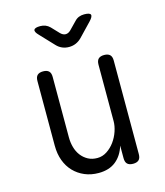

<svg xmlns="http://www.w3.org/2000/svg" viewBox="-117 -874 834 972"><g transform="rotate(-15 300.0 -387.5)"><path d="M420 -224V-520Q420 -541 430 -550.5Q440 -560 460 -560Q480 -560 490 -550.5Q500 -541 500 -520V-30Q500 -9 490 0.5Q480 10 460 10Q440 10 430 0.5Q420 -9 420 -30V-96Q405 -46 370 -18Q335 10 280 10Q240 10 207 -4Q174 -18 150 -43Q126 -68 113 -103Q100 -138 100 -181V-520Q100 -541 110 -550.5Q120 -560 140 -560Q160 -560 170 -550.5Q180 -541 180 -520V-203Q180 -176 187 -151Q194 -126 208.5 -107Q223 -88 244 -76.5Q265 -65 293 -65Q320 -65 343.5 -80.5Q367 -96 384 -119.5Q401 -143 410.5 -171Q420 -199 420 -224ZM185 -785Q200 -785 212.5 -780Q225 -775 235 -765L273 -725Q286 -712 300 -712Q314 -712 327 -725L365 -764Q375 -775 387.5 -780Q400 -785 415 -785Q445 -785 449 -774.5Q453 -764 433 -743L366 -673Q352 -659 335.5 -652Q319 -645 300 -645Q281 -645 264.5 -652Q248 -659 235 -673L168 -744Q148 -764 152.5 -774.5Q157 -785 185 -785Z"/></g></svg>

Font: Maple Mono Light
Style: Regular
Weight: 300
Monospace: yes
Designer: subframe7536
Version: Version 7.000